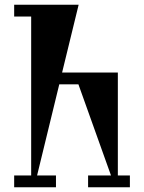

<svg xmlns="http://www.w3.org/2000/svg" viewBox="-20 -793 610 813"><path d="M530 -50V0H353V-50H450L312 -436H231L137 -50H217V0H40V-50H112V-723H40V-773H313L243 -486H479V-50Z"/></svg>

Font: Chokokutai
Style: Regular
Weight: 400
Designer: 108号,108go
Foundry: Font Zone 108
Version: Version 1.000; ttfautohint (v1.8.3)